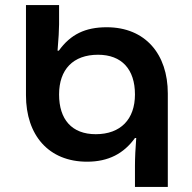

<svg xmlns="http://www.w3.org/2000/svg" viewBox="-20 -734 755 754"><path d="M510 0H639V-367C639 -521 551 -627 399 -627C315 -627 257 -599 211 -535H206C210 -582 212 -618 212 -638V-714H82V-360C82 -203 171 -99 322 -99C406 -99 466 -131 510 -192H515C512 -153 510 -115 510 -83ZM356 -207C262 -207 212 -265 212 -363C212 -461 267 -519 365 -519C458 -519 510 -462 510 -363C510 -266 454 -207 356 -207Z"/></svg>

Font: Noto Sans Georgian SemiBold
Style: Regular
Weight: 600
Designer: Monotype Design Team, Akaki Razmadze
Foundry: Google LLC
Version: Version 2.005